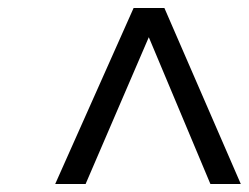

<svg xmlns="http://www.w3.org/2000/svg" viewBox="-20 -688 622 480"><path d="M118 -228H194L352 -595L506 -228H582L391 -668H314Z"/></svg>

Font: Heuristica
Style: Italic
Weight: 400
Italic angle: -13°
Version: Version 1.0.1